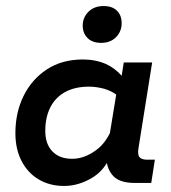

<svg xmlns="http://www.w3.org/2000/svg" viewBox="-20 -606 568 636"><path d="M192 10Q145 10 108.5 -11.5Q72 -33 51.5 -72.5Q31 -112 31 -165Q31 -233 58 -288Q85 -343 135 -376Q185 -409 255 -409Q296 -409 331 -394Q361 -380 383 -355L390 -399H484L439 -117Q435 -94 442 -85.5Q449 -77 468 -77H493L481 0H426Q371 0 350 -29Q338 -45 334 -66Q315 -35 285 -17Q240 10 192 10ZM219 -80Q257 -80 293 -105Q324 -125 344 -165L365 -293Q348 -305 325 -312Q298 -319 275 -319Q229 -319 196.5 -301.5Q164 -284 147 -251Q130 -218 130 -172Q130 -129 153.5 -104.5Q177 -80 219 -80ZM315 -464Q286 -464 270 -480Q254 -496 254 -521Q254 -548 273 -567Q292 -586 323 -586Q352 -586 367.5 -570.5Q383 -555 383 -529Q383 -502 364.5 -483Q346 -464 315 -464Z"/></svg>

Font: Rokkitt SemiBold SemiBold
Style: Italic
Weight: 600
Italic angle: -9°
Version: Version 3.103